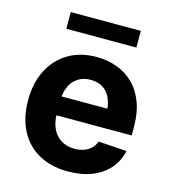

<svg xmlns="http://www.w3.org/2000/svg" viewBox="-110 -817 816 916"><g transform="rotate(15 298.0 -359.0)"><path d="M309.2 10.5Q225.3 10.5 164.4 -23.6Q103.5 -57.7 71 -120.8Q38.5 -183.9 38.5 -270.3Q38.5 -354.6 70.9 -418.1Q103.4 -481.6 162.6 -517.2Q221.8 -552.7 302 -552.7Q356.2 -552.7 403 -535.5Q449.8 -518.3 485 -483.7Q520.1 -449.2 539.7 -397.3Q559.4 -345.3 559.4 -275.6V-234.2H98.6V-327.5H486.1L415.6 -303.1Q415.6 -344.9 402.9 -375.5Q390.2 -406.2 365.2 -423.1Q340.2 -440 303.1 -440Q266 -440 240.2 -423Q214.5 -406 201 -376.5Q187.5 -347.1 187.5 -309V-243Q187.5 -198.8 203 -167.3Q218.5 -135.7 246.5 -118.9Q274.5 -102.1 311.5 -102.1Q336.6 -102.1 357.2 -109.3Q377.7 -116.5 392.6 -130.7Q407.4 -144.8 415 -165.2L554.7 -155.9Q544 -105.5 511.7 -68Q479.3 -30.6 428 -10Q376.7 10.5 309.2 10.5ZM472.5 -727.5V-645.1H126.4V-727.5Z"/></g></svg>

Font: GitLab Sans
Style: Regular
Weight: 400
Designer: Rasmus Andersson
Foundry: Modifications by GitLab B.V., manufactured by rsms
Version: Version 4.000;git-c8fb6b7